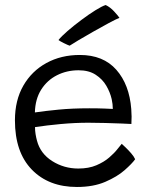

<svg xmlns="http://www.w3.org/2000/svg" viewBox="-20 -753 590 765"><path d="M518.5 -118.5Q506 -101 476.5 -75Q447 -49 399.5 -28.5Q352 -8 286.5 -8Q174 -8 106.8 -77.2Q39.5 -146.5 39.5 -273.5Q39.5 -353.5 73 -411.8Q106.5 -470 165 -502Q223.5 -534 298 -534Q391.5 -534 443.5 -475Q495.5 -416 503 -318.5Q505.5 -288 503.5 -259Q495.5 -259.5 465.5 -260.8Q435.5 -262 398.5 -263Q361.5 -264 332 -264Q279 -264 222 -258.8Q165 -253.5 119.5 -246.5Q119.5 -232 121.8 -218.2Q124 -204.5 127.5 -192Q141 -141 188 -111.2Q235 -81.5 292 -81.5Q333.5 -81.5 364 -94.5Q394.5 -107.5 415.2 -125.5Q436 -143.5 448 -159Q460 -174.5 465 -180Q469 -176.5 480.2 -165.8Q491.5 -155 502.8 -142Q514 -129 518.5 -118.5ZM119 -305Q159.5 -311 213.5 -316.2Q267.5 -321.5 336 -321.5Q371.5 -321.5 395.5 -320.5Q419.5 -319.5 429.5 -319Q429.5 -337.5 425 -358Q419 -384.5 403.8 -411Q388.5 -437.5 361.2 -455.2Q334 -473 293 -473Q246 -473 207 -453.2Q168 -433.5 144.2 -396Q120.5 -358.5 119 -305ZM401 -733Q419 -724.5 434.2 -708Q449.5 -691.5 456 -682Q442 -676.5 413.2 -661Q384.5 -645.5 351.8 -627Q319 -608.5 292.8 -592.8Q266.5 -577 257.5 -571Q251 -573 234.8 -581Q218.5 -589 213 -593.5Q224.5 -608 249.2 -629.5Q274 -651 303.8 -673.2Q333.5 -695.5 360 -712Q386.5 -728.5 401 -733Z"/></svg>

Font: Grandstander Light
Style: Regular
Weight: 300
Designer: Tyler Finck
Foundry: Etcetera Type Co
Version: Version 1.200; ttfautohint (v1.8.3)